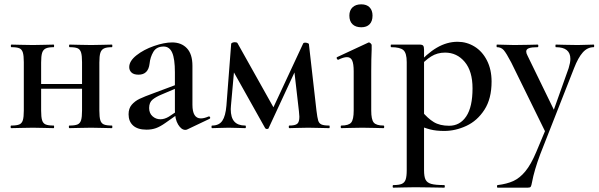

<svg xmlns="http://www.w3.org/2000/svg" viewBox="-20 -592 2765 887"><path d="M129 -204H398V-182H129ZM33 -374Q30 -374 30 -380Q30 -386 33 -386Q60 -386 75 -385L132 -384L186 -385Q202 -386 228 -386Q230 -386 230 -380Q230 -374 228 -374Q203 -374 191 -368Q179 -362 174.5 -347.5Q170 -333 170 -303V-81Q170 -51 174.5 -36.5Q179 -22 191 -17Q203 -12 228 -12Q230 -12 230 -6Q230 0 228 0Q201 0 185 -1L132 -2L75 -1Q60 0 32 0Q29 0 29 -6Q29 -12 32 -12Q57 -12 69 -17Q81 -22 85.5 -36.5Q90 -51 90 -81V-305Q90 -335 85.5 -349.5Q81 -364 69.5 -369Q58 -374 33 -374ZM302 -374Q299 -374 299 -380Q299 -386 302 -386Q329 -386 344 -385L401 -384L455 -385Q471 -386 497 -386Q499 -386 499 -380Q499 -374 497 -374Q472 -374 460 -368Q448 -362 443.5 -347.5Q439 -333 439 -303V-81Q439 -51 443.5 -36.5Q448 -22 460 -17Q472 -12 497 -12Q499 -12 499 -6Q499 0 497 0Q470 0 454 -1L401 -2L343 -1Q328 0 301 0Q298 0 298 -6Q298 -12 301 -12Q326 -12 338 -17Q350 -22 354.5 -36.5Q359 -51 359 -81V-305Q359 -335 354.5 -349.5Q350 -364 338.5 -369Q327 -374 302 -374Z M836 8Q818 8 803 -16.5Q788 -41 788 -82V-258Q788 -320 775.5 -348.5Q763 -377 736 -377Q703 -377 688.5 -352.5Q674 -328 671 -298Q665 -247 620 -247Q598 -247 587.5 -257Q577 -267 577 -282Q577 -310 610.5 -336.5Q644 -363 691.5 -379.5Q739 -396 775 -396Q818 -396 843.5 -369Q869 -342 869 -288V-108Q869 -45 908 -45Q923 -45 944 -54H946Q950 -54 951 -49.5Q952 -45 948 -43L845 6Q841 8 836 8ZM574 -64Q574 -91 588.5 -108Q603 -125 625 -135.5Q647 -146 691 -162L798 -202L801 -187L728 -156Q701 -145 685 -132Q669 -119 669 -93Q669 -69 684.5 -55Q700 -41 721 -41Q740 -41 760 -53L814 -89L815 -74L744 -24Q720 -7 700.5 0Q681 7 657 7Q616 7 595 -12Q574 -31 574 -64Z M1501 0Q1472 0 1456 -1L1404 -2L1352 -1Q1340 0 1317 0Q1314 0 1314 -6Q1314 -12 1317 -12Q1343 -12 1353 -20Q1363 -28 1363 -53Q1363 -58 1361 -78L1338 -278L1376 -334L1221 0Q1220 4 1213 4Q1208 4 1205 0L1052 -273L1067 -327L1047 -104L1046 -88Q1046 -49 1062.5 -30.5Q1079 -12 1113 -12Q1116 -12 1116 -6Q1116 0 1113 0Q1091 0 1079 -1L1036 -2L994 -1Q982 0 960 0Q957 0 957 -6Q957 -12 960 -12Q992 -12 1007 -34Q1022 -56 1026 -104L1048 -390Q1049 -393 1054 -395Q1059 -397 1065 -397Q1074 -397 1077 -393L1249 -86L1230 -68L1381 -392Q1383 -395 1390 -395Q1395 -395 1400.5 -393Q1406 -391 1407 -389L1442 -81Q1446 -48 1450 -35Q1454 -22 1465 -17Q1476 -12 1501 -12Q1503 -12 1503 -6Q1503 0 1501 0Z M1557 -12Q1591 -12 1602.5 -26Q1614 -40 1614 -81V-263Q1614 -297 1607 -312.5Q1600 -328 1583 -328Q1567 -328 1543 -316H1542Q1538 -316 1536 -321Q1534 -326 1537 -328L1681 -395L1684 -396Q1688 -396 1692.5 -391.5Q1697 -387 1697 -384V-363Q1695 -321 1695 -264V-81Q1695 -40 1706.5 -26Q1718 -12 1752 -12Q1755 -12 1755 -6Q1755 0 1752 0Q1727 0 1712 -1L1654 -2L1596 -1Q1582 0 1557 0Q1554 0 1554 -6Q1554 -12 1557 -12ZM1594 -520Q1594 -544 1608.5 -558Q1623 -572 1649 -572Q1674 -572 1687.5 -558Q1701 -544 1701 -520Q1701 -494 1687.5 -480Q1674 -466 1649 -466Q1623 -466 1608.5 -480Q1594 -494 1594 -520Z M1797 263Q1823 263 1836 257.5Q1849 252 1854 237.5Q1859 223 1859 194V-305Q1859 -347 1843.5 -360.5Q1828 -374 1787 -374Q1785 -374 1785 -380Q1785 -386 1787 -386H1918Q1931 -386 1935 -381Q1939 -376 1939 -362V194Q1939 224 1946 238Q1953 252 1972 257.5Q1991 263 2032 263Q2035 263 2035 269Q2035 275 2032 275Q1996 275 1976 274L1898 273L1839 274Q1824 275 1797 275Q1794 275 1794 269Q1794 263 1797 263ZM1900 -18 1928 -79Q1956 -45 1984 -28Q2012 -11 2055 -11Q2105 -11 2134 -54.5Q2163 -98 2163 -184Q2163 -263 2127 -306Q2091 -349 2036 -349Q2000 -349 1971.5 -331Q1943 -313 1911 -277L1901 -287Q1952 -345 1998.5 -372Q2045 -399 2094 -399Q2136 -399 2172 -377Q2208 -355 2229.5 -313Q2251 -271 2251 -215Q2251 -136 2218 -85Q2185 -34 2134.5 -10.5Q2084 13 2032 13Q1995 13 1967.5 6Q1940 -1 1900 -18Z M2509 -13 2507 33 2342 -303Q2319 -347 2307 -360.5Q2295 -374 2276 -374Q2274 -374 2274 -380Q2274 -386 2276 -386Q2302 -386 2316 -385L2355 -384L2423 -385Q2438 -386 2464 -386Q2467 -386 2467 -380Q2467 -374 2464 -374Q2437 -374 2424 -369.5Q2411 -365 2411 -354Q2411 -346 2417 -335L2547 -68L2514 -16L2607 -277Q2615 -303 2615 -320Q2615 -374 2548 -374Q2546 -374 2546 -380Q2546 -386 2548 -386Q2575 -386 2589 -385L2649 -384L2688 -385Q2699 -386 2723 -386Q2725 -386 2725 -380Q2725 -374 2723 -374Q2694 -374 2672.5 -350Q2651 -326 2632 -277L2476 120Q2448 195 2438 249Q2435 266 2432 270.5Q2429 275 2418 275H2279Q2276 275 2276 269Q2276 263 2279 263Q2321 258 2351 244.5Q2381 231 2407 199.5Q2433 168 2457 111Z"/></svg>

Font: Cormorant Garamond SemiBold
Style: Regular
Weight: 600
Designer: Christian Thalmann (Catharsis Fonts)
Foundry: Catharsis Fonts
Version: Version 4.000